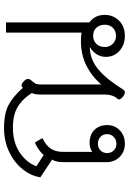

<svg xmlns="http://www.w3.org/2000/svg" viewBox="140 -784 653 974"><g transform="rotate(-90 467.0 -296.5)"><path d="M132 -83V-304Q132 -339 145 -359L55 -419Q63 -468 97 -510Q131 -552 185 -577.5Q239 -603 306 -603Q379 -603 423 -579.5Q467 -556 509 -507Q514 -514 521 -514Q530 -514 542 -503Q554 -492 554 -481Q554 -474 549.5 -468.5Q545 -463 544 -462Q535 -452 530.5 -443.5Q526 -435 526 -419V-110Q567 -158 622.5 -185.5Q678 -213 746 -213Q766 -213 789 -210V-593H841V-170Q879 -142 879 -92Q879 -49 849.5 -19.5Q820 10 773 10Q727 10 696.5 -17.5Q666 -45 666 -86Q666 -111 678.5 -132Q691 -153 715 -167V-168Q652 -167 601.5 -124Q551 -81 501 0Q495 10 486 10Q477 10 465 1Q450 -11 450 -19Q450 -24 454 -28Q475 -52 475 -92V-419Q475 -449 483 -462Q453 -509 412.5 -533.5Q372 -558 307 -558Q231 -558 180 -523Q129 -488 111 -439L168 -402Q178 -414 196 -427Q214 -440 232 -446L254 -408Q217 -391 200.5 -366Q184 -341 184 -303V-156Q205 -169 229 -169Q271 -169 295.5 -144.5Q320 -120 320 -80Q320 -41 293 -15.5Q266 10 225 10Q185 10 158.5 -16.5Q132 -43 132 -83ZM829 -92Q829 -118 814 -134.5Q799 -151 773 -151Q748 -151 732 -134.5Q716 -118 716 -92Q716 -68 732 -51.5Q748 -35 773 -35Q798 -35 813.5 -51Q829 -67 829 -92ZM274 -80Q274 -101 260 -114Q246 -127 225 -127Q205 -127 191.5 -114Q178 -101 178 -80Q178 -60 191.5 -46.5Q205 -33 225 -33Q246 -33 260 -46.5Q274 -60 274 -80Z"/></g></svg>

Font: Niramit ExtraLight
Style: Regular
Weight: 200
Designer: Katatrad Aksorn Co.,Ltd.
Foundry: Cadson Demak Co.,Ltd.
Version: Version 1.000; ttfautohint (v1.6)